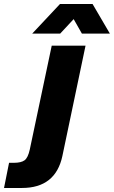

<svg xmlns="http://www.w3.org/2000/svg" viewBox="-141 -767 566 954"><path d="M-96 42H-73Q-36 42 -19 29.5Q-2 17 7 -24L116 -540H284L169 8Q135 167 -32 167H-121ZM157 -747H319L405 -600H266L225 -672L158 -600H19Z"/></svg>

Font: Mona Sans ExtraBold
Style: Italic
Weight: 800
Italic angle: -11.7°
Designer: Deni Anggara
Foundry: GitHub
Version: Version 2.000